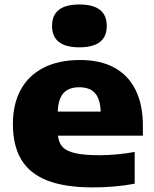

<svg xmlns="http://www.w3.org/2000/svg" viewBox="-20 -825 688 856"><path d="M617 -220H238.5Q242 -187.5 259.8 -169Q277.5 -150.5 316.8 -141.8Q356 -133 425.5 -133Q460 -133 501 -136.8Q542 -140.5 580.5 -147.5V-6Q493.5 10.5 393.5 10.5Q270.5 10.5 192 -19.8Q113.5 -50 75.5 -112.5Q37.5 -175 37.5 -272.5Q37.5 -360.5 72.2 -424.5Q107 -488.5 174.2 -523Q241.5 -557.5 337 -557.5Q428 -557.5 490.8 -522.8Q553.5 -488 585.2 -422.5Q617 -357 617 -265.5ZM237.5 -327.5H429Q427 -383 403.8 -409.5Q380.5 -436 333.5 -436Q286.5 -436 263 -409.8Q239.5 -383.5 237.5 -327.5ZM212 -709.5Q212 -805 334 -805Q456 -805 456 -709.5Q456 -614 334 -614Q212 -614 212 -709.5Z"/></svg>

Font: Encode Sans Expanded ExtraBold
Style: Regular
Weight: 800
Width: 7
Designer: Multiple Designers
Foundry: Impallari Type
Version: Version 2.000